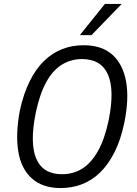

<svg xmlns="http://www.w3.org/2000/svg" viewBox="-20 -943 695 972"><path d="M287 9Q196 9 141.5 -39.5Q87 -88 72.5 -176.5Q58 -265 81 -386Q100 -471 131 -533Q162 -595 203.5 -635Q245 -675 295 -694.5Q345 -714 403 -714Q496 -714 549.5 -665.5Q603 -617 618.5 -529Q634 -441 609 -320Q591 -234 559.5 -172Q528 -110 487 -70Q446 -30 395.5 -10.5Q345 9 287 9ZM294 -61Q351 -61 396.5 -89.5Q442 -118 476 -178.5Q510 -239 530 -334Q561 -487 526.5 -565.5Q492 -644 395 -644Q339 -644 293 -615.5Q247 -587 214 -527Q181 -467 161 -372Q130 -219 163.5 -140Q197 -61 294 -61ZM384 -765 511 -923H596L443 -765Z"/></svg>

Font: Nunito Sans 10pt Condensed
Style: Italic
Weight: 400
Width: 3
Italic angle: -9°
Designer: Vernon Adams
Foundry: Vernon Adams
Version: Version 3.101;gftools[0.9.27]